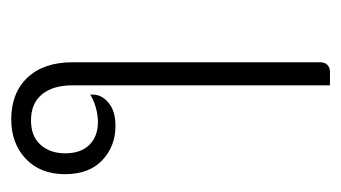

<svg xmlns="http://www.w3.org/2000/svg" viewBox="-156 -460 621 350"><g transform="rotate(90 155.0 -285.5)"><path d="M94 -107V-558Q94 -567 99 -571.5Q104 -576 111 -576H136V-107Q136 -71 152.5 -51Q169 -31 200 -31Q229 -31 244.5 -48.5Q260 -66 260 -93Q260 -122 244.5 -137.5Q229 -153 203 -153Q190 -153 176 -149Q162 -145 153 -139V-144Q153 -160 168 -172.5Q183 -185 210 -185Q247 -185 272.5 -161Q298 -137 298 -93Q298 -48 270 -21.5Q242 5 198 5Q150 5 122 -24.5Q94 -54 94 -107Z"/></g></svg>

Font: Krub ExtraLight
Style: Regular
Weight: 275
Designer: Ekaluck Peanpanawate
Foundry: Cadson Demak Co.,Ltd.
Version: Version 1.000; ttfautohint (v1.6)